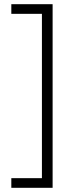

<svg xmlns="http://www.w3.org/2000/svg" viewBox="-20 -737 349 916"><path d="M34 113H180V-671H34V-717H231V159H34Z"/></svg>

Font: Noto Sans Lao UI ExtCond Light
Style: Regular
Weight: 300
Width: 2
Designer: Monotype Design Team
Foundry: Monotype Imaging Inc.
Version: Version 2.000; ttfautohint (v1.8.4.7-5d5b)